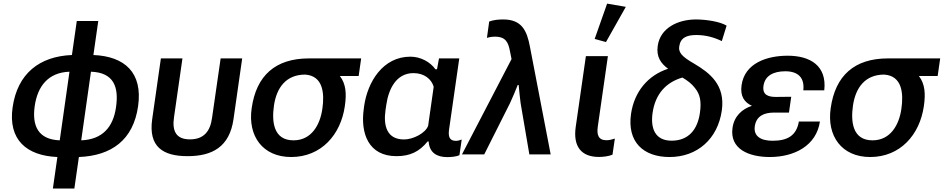

<svg xmlns="http://www.w3.org/2000/svg" viewBox="-20 -867 5299 1078"><path d="M276.9 191.4H397.5L422.9 14.6C606.9 7.3 728.5 -81.5 755.4 -271C782.2 -459.5 680.2 -550.8 504.4 -558.1L531.7 -749H411.1L383.8 -558.1C201.7 -550.8 78.1 -454.1 50.8 -264.6C24.9 -82 129.4 7.3 302.2 14.6ZM315.4 -79.1C194.3 -83.5 159.2 -160.6 174.8 -271C190.9 -383.3 250.5 -460 370.1 -464.4ZM436 -79.1 490.7 -464.4C617.2 -460 648.4 -380.9 631.3 -264.6C615.7 -153.8 555.2 -83.5 436 -79.1Z M1033.2 9.8C1170.9 9.8 1268.6 -41.5 1291 -197.8L1339.8 -539.1H1218.8L1170.4 -204.1C1160.2 -129.9 1124.5 -84.5 1046.4 -84.5C966.8 -84.5 945.8 -133.3 957 -209L1004.4 -539.1H883.3L834.5 -197.8C812.5 -42 895.5 9.8 1033.2 9.8Z M1614.7 14.6C1783.7 14.6 1893.1 -110.8 1916 -270.5C1926.3 -340.3 1922.9 -395 1888.2 -440.4H1993.7L2007.8 -539.1H1714.8C1526.4 -539.1 1418.9 -442.9 1393.1 -259.8C1370.1 -103 1455.1 14.6 1614.7 14.6ZM1627.9 -79.1C1516.1 -79.1 1504.9 -182.1 1518.1 -273.9C1532.7 -375 1586.4 -448.2 1693.4 -448.2C1795.4 -441.4 1802.2 -340.8 1790 -256.8C1777.8 -168.5 1730.5 -79.1 1627.9 -79.1Z M2206.1 9.8C2280.8 9.8 2334 -14.6 2380.9 -72.8H2386.7C2390.6 -8.8 2434.1 15.1 2490.7 15.1C2508.3 15.1 2543 13.2 2559.6 3.9L2572.3 -83.5C2561 -79.1 2550.3 -76.2 2539.6 -76.2C2501.5 -76.2 2496.1 -103 2501.5 -141.1L2558.6 -539.1H2444.8L2433.6 -478H2424.8C2396 -518.6 2342.3 -548.8 2284.2 -548.8C2129.4 -548.8 2043.9 -407.2 2024.4 -271.5L2022.5 -256.3C2002.9 -117.7 2048.8 9.8 2206.1 9.8ZM2248.5 -84C2152.3 -84 2131.8 -160.2 2144.5 -249L2148.9 -278.3C2161.6 -367.7 2205.1 -456.5 2301.3 -456.5C2361.8 -456.5 2402.3 -423.3 2415 -379.9L2383.8 -160.6C2368.7 -119.1 2299.3 -84 2248.5 -84Z M2573.7 0H2698.7L2843.3 -287.6C2858.4 -319.8 2873.5 -356.4 2886.7 -389.6H2892.1C2895.5 -357.4 2898.4 -320.8 2902.8 -289.1L2952.1 0H3071.8L2955.6 -603.5C2938.5 -695.3 2909.7 -757.8 2805.2 -757.8C2780.8 -757.8 2750.5 -755.4 2726.6 -746.1L2713.9 -654.3C2727.5 -658.7 2743.7 -661.1 2759.8 -661.1C2820.8 -661.1 2834.5 -626.5 2843.3 -579.1L2852.1 -535.2Z M3342.8 14.2C3367.7 14.2 3397.5 10.3 3418.9 1.5L3432.1 -88.9C3416.5 -84 3401.4 -79.6 3385.3 -79.6C3339.8 -79.6 3329.6 -109.9 3336.4 -156.7L3393.1 -551.8H3269.5L3212.4 -154.3C3196.8 -44.4 3243.7 14.2 3342.8 14.2ZM3382.3 -630.9 3493.7 -828.6 3388.7 -846.7 3318.8 -648.4Z M3739.3 14.6C3894.5 14.6 4009.8 -86.4 4032.7 -246.6C4053.2 -390.6 3964.4 -458 3877.9 -509.3C3844.7 -528.3 3820.8 -544.9 3807.6 -560.1C3796.4 -573.7 3790.5 -587.9 3793.5 -605.5C3800.3 -655.3 3835 -670.4 3889.6 -670.4C3942.9 -670.4 3990.7 -656.7 4032.7 -636.2L4059.6 -723.1C4020.5 -746.6 3944.3 -757.3 3888.2 -757.8C3786.1 -757.8 3687 -710 3672.9 -609.9C3663.6 -547.4 3691.4 -510.3 3731 -481C3618.2 -444.3 3541 -352.5 3522.9 -227.1C3500.5 -69.3 3592.8 14.6 3739.3 14.6ZM3880.9 -374C3912.1 -336.9 3918.5 -295.4 3909.7 -232.9C3896 -137.2 3844.2 -77.1 3750.5 -77.1C3658.7 -77.1 3631.3 -145.5 3644 -233.4C3659.2 -339.8 3720.2 -405.3 3811.5 -431.6C3839.4 -415 3864.3 -396.5 3880.9 -374Z M4301.8 14.6C4439.9 14.6 4563.5 -48.8 4583.5 -184.6H4465.3C4451.7 -105.5 4401.4 -76.7 4317.9 -76.7C4252.4 -76.7 4210 -101.6 4217.8 -157.7C4226.1 -216.3 4271 -234.9 4325.7 -234.9H4409.7L4422.4 -323.7L4338.4 -322.8C4294.9 -322.3 4259.3 -333 4266.6 -384.8C4274.4 -440.9 4320.8 -466.8 4389.2 -466.8C4463.4 -466.8 4498 -428.2 4490.2 -359.9H4607.9C4623.5 -498 4528.8 -554.2 4402.8 -554.2C4286.1 -554.2 4161.1 -512.7 4143.6 -388.7C4134.8 -327.6 4158.7 -292.5 4201.7 -272.9C4146 -254.9 4102.1 -214.4 4092.8 -149.4C4075.7 -29.3 4186 14.6 4301.8 14.6Z M4865.7 14.6C5034.7 14.6 5144 -110.8 5167 -270.5C5177.2 -340.3 5173.8 -395 5139.2 -440.4H5244.6L5258.8 -539.1H4965.8C4777.3 -539.1 4669.9 -442.9 4644 -259.8C4621.1 -103 4706.1 14.6 4865.7 14.6ZM4878.9 -79.1C4767.1 -79.1 4755.9 -182.1 4769 -273.9C4783.7 -375 4837.4 -448.2 4944.3 -448.2C5046.4 -441.4 5053.2 -340.8 5041 -256.8C5028.8 -168.5 4981.4 -79.1 4878.9 -79.1Z"/></svg>

Font: Winston SemiBold
Style: Italic
Weight: 600
Italic angle: -8.13011°
Designer: Vernon Adams, Kim Jin-seong, David Berlow, Cristiano Sobral
Foundry: The Winston Project Authors
Version: Version 3.004